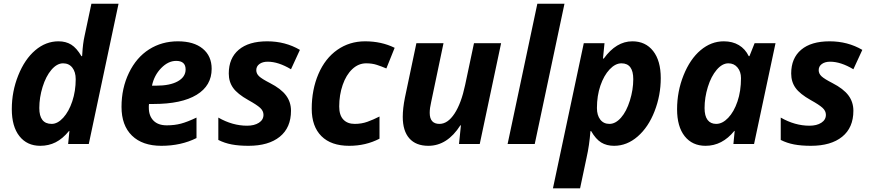

<svg xmlns="http://www.w3.org/2000/svg" viewBox="-20 -780 4711 1040"><path d="M198.2 9.8Q126.5 9.8 85.2 -42.5Q43.9 -94.7 43.9 -189Q43.9 -284.7 78.9 -371.8Q113.8 -459 170.9 -507.6Q228 -556.2 296.9 -556.2Q336.9 -556.2 366 -538.1Q395 -520 420.9 -476.1H424.8L425.8 -489.7Q428.7 -543.5 438 -585L475.1 -759.8H622.1L460.9 0H349.1L356 -70.8H354Q319.3 -28.3 281.5 -9.3Q243.7 9.8 198.2 9.8ZM259.8 -108.9Q292 -108.9 322.5 -142.3Q353 -175.8 371.6 -231.4Q390.1 -287.1 390.1 -351.1Q390.1 -390.1 371.8 -413.6Q353.5 -437 321.8 -437Q288.6 -437 258.5 -401.9Q228.5 -366.7 210.7 -309.1Q192.9 -251.5 192.9 -194.8Q192.9 -108.9 259.8 -108.9Z M934.1 -450.2Q891.1 -450.2 853 -411.1Q814.9 -372.1 803.2 -315.9H825.2Q900.9 -315.9 943.1 -339.6Q985.4 -363.3 985.4 -403.8Q985.4 -450.2 934.1 -450.2ZM854 9.8Q751.5 9.8 694.8 -45.4Q638.2 -100.6 638.2 -201.2Q638.2 -302.2 678.5 -385.5Q718.8 -468.8 787.6 -512.5Q856.4 -556.2 943.4 -556.2Q1029.8 -556.2 1078.1 -516.4Q1126.5 -476.6 1126.5 -407.2Q1126.5 -315.9 1044.9 -266.4Q963.4 -216.8 812 -216.8H787.1L786.1 -206.5V-196.8Q786.1 -152.3 811.3 -126.7Q836.4 -101.1 883.3 -101.1Q925.8 -101.1 960.4 -110.4Q995.1 -119.6 1044.4 -143.1V-32.2Q960.4 9.8 854 9.8Z M1556.2 -180.2Q1556.2 -88.4 1495.4 -39.3Q1434.6 9.8 1326.2 9.8Q1273.9 9.8 1235.1 2.4Q1196.3 -4.9 1162.6 -22V-143.1Q1239.3 -99.1 1318.4 -99.1Q1357.4 -99.1 1382.3 -115Q1407.2 -130.9 1407.2 -158.2Q1407.2 -179.2 1389.2 -195.8Q1371.1 -212.4 1325.2 -237.8Q1266.1 -271 1242.7 -304Q1219.2 -336.9 1219.2 -381.8Q1219.2 -464.8 1273.2 -510.5Q1327.1 -556.2 1427.2 -556.2Q1525.4 -556.2 1604.5 -509.8L1556.2 -404.8Q1487.8 -445.8 1430.2 -445.8Q1402.3 -445.8 1385.3 -433.3Q1368.2 -420.9 1368.2 -399.9Q1368.2 -380.9 1383.8 -366.5Q1399.4 -352.1 1442.4 -330.1Q1502.4 -299.3 1529.3 -263.2Q1556.2 -227.1 1556.2 -180.2Z M1871.6 9.8Q1773.4 9.8 1720.9 -42.7Q1668.5 -95.2 1668.5 -190.9Q1668.5 -294.4 1704.8 -379.2Q1741.2 -463.9 1807.1 -510Q1873 -556.2 1957.5 -556.2Q2046.4 -556.2 2117.7 -521L2072.8 -409.2Q2046.4 -420.4 2021 -428.7Q1995.6 -437 1963.4 -437Q1921.9 -437 1888.4 -405.8Q1855 -374.5 1836.2 -320.1Q1817.4 -265.6 1817.4 -203.1Q1817.4 -156.2 1839.6 -132.6Q1861.8 -108.9 1901.4 -108.9Q1938.5 -108.9 1970.2 -120.4Q2002 -131.8 2035.6 -148.9V-28.8Q1961.4 9.8 1871.6 9.8Z M2235.4 -545.9H2382.3L2315.4 -227.1Q2307.6 -193.8 2307.6 -168.9Q2307.6 -108.9 2360.4 -108.9Q2405.3 -108.9 2441.9 -164.6Q2478.5 -220.2 2499.5 -319.8L2547.4 -545.9H2694.3L2578.6 0H2466.3L2476.6 -101.1H2473.6Q2402.8 9.8 2300.3 9.8Q2232.9 9.8 2197.3 -30.5Q2161.6 -70.8 2161.6 -147Q2161.6 -192.4 2173.3 -251Z M2876.5 0H2729.5L2890.6 -759.8H3037.6Z M3405.3 -556.2Q3476.6 -556.2 3517.8 -503.7Q3559.1 -451.2 3559.1 -356.9Q3559.1 -263.7 3525.6 -177.5Q3492.2 -91.3 3434.1 -40.8Q3376 9.8 3306.2 9.8Q3265.6 9.8 3236.3 -8.3Q3207 -26.4 3182.1 -69.8H3178.2Q3172.4 7.8 3157.2 74.2L3122.1 240.2H2975.1L3142.1 -545.9H3254.4L3246.1 -462.9H3250.5Q3317.9 -556.2 3405.3 -556.2ZM3346.2 -437Q3313 -437 3282 -404.1Q3251 -371.1 3232.2 -316.2Q3213.4 -261.2 3213.4 -194.8Q3213.4 -155.8 3231.4 -132.3Q3249.5 -108.9 3281.2 -108.9Q3314 -108.9 3343.8 -142.6Q3373.5 -176.3 3391.8 -235.1Q3410.2 -293.9 3410.2 -351.1Q3410.2 -437 3346.2 -437Z M3801.8 9.8Q3730 9.8 3688.7 -42.2Q3647.5 -94.2 3647.5 -188Q3647.5 -284.7 3682.6 -372.3Q3717.8 -460 3774.9 -508.1Q3832 -556.2 3900.4 -556.2Q3947.8 -556.2 3982.2 -535.6Q4016.6 -515.1 4035.6 -476.1H4039.6L4067.4 -545.9H4180.7L4064.5 0H3952.6L3959.5 -70.8H3957.5Q3892.1 9.8 3801.8 9.8ZM3859.4 -108.9Q3893.1 -108.9 3924.3 -141.6Q3955.6 -174.3 3974.6 -230.2Q3993.7 -286.1 3993.7 -356.9Q3993.7 -391.6 3974.9 -414.3Q3956.1 -437 3925.3 -437Q3892.1 -437 3862.1 -401.9Q3832 -366.7 3814.2 -309.1Q3796.4 -251.5 3796.4 -194.8Q3796.4 -151.9 3812.7 -130.4Q3829.1 -108.9 3859.4 -108.9Z M4602.5 -180.2Q4602.5 -88.4 4541.7 -39.3Q4481 9.8 4372.6 9.8Q4320.3 9.8 4281.5 2.4Q4242.7 -4.9 4209 -22V-143.1Q4285.6 -99.1 4364.7 -99.1Q4403.8 -99.1 4428.7 -115Q4453.6 -130.9 4453.6 -158.2Q4453.6 -179.2 4435.5 -195.8Q4417.5 -212.4 4371.6 -237.8Q4312.5 -271 4289.1 -304Q4265.6 -336.9 4265.6 -381.8Q4265.6 -464.8 4319.6 -510.5Q4373.5 -556.2 4473.6 -556.2Q4571.8 -556.2 4650.9 -509.8L4602.5 -404.8Q4534.2 -445.8 4476.6 -445.8Q4448.7 -445.8 4431.6 -433.3Q4414.6 -420.9 4414.6 -399.9Q4414.6 -380.9 4430.2 -366.5Q4445.8 -352.1 4488.8 -330.1Q4548.8 -299.3 4575.7 -263.2Q4602.5 -227.1 4602.5 -180.2Z"/></svg>

Font: CAA NEO Sans
Style: Bold Italic
Weight: 700
Italic angle: -12°
Version: Version 1.10